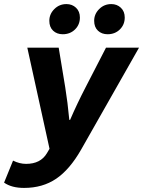

<svg xmlns="http://www.w3.org/2000/svg" viewBox="-70 -734 702 942"><path d="M48 188Q-13 188 -50 162L-6 54Q26 70 58 70Q129 70 160 18L173 -4L64 -500H218L250 -306Q262 -232 270 -146H274Q308 -225 350 -306L450 -500H612L328 0Q272 98 205.5 143Q139 188 48 188ZM238 -566Q209 -566 190.5 -583.5Q172 -601 172 -632Q172 -665 196.5 -689.5Q221 -714 256 -714Q284 -714 303 -696Q322 -678 322 -648Q322 -613 298 -589.5Q274 -566 238 -566ZM458 -566Q429 -566 410.5 -583.5Q392 -601 392 -632Q392 -665 416.5 -689.5Q441 -714 476 -714Q504 -714 523 -696Q542 -678 542 -648Q542 -613 518 -589.5Q494 -566 458 -566Z"/></svg>

Font: TypoPRO Source Code Pro
Style: Italic
Weight: 900
Italic angle: -11°
Monospace: yes
Designer: Paul D. Hunt, Teo Tuominen
Foundry: Adobe Systems Incorporated
Version: Version 1.030;PS 1.0;hotconv 1.0.84;makeotf.lib2.5.63406